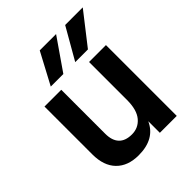

<svg xmlns="http://www.w3.org/2000/svg" viewBox="-204 -846 972 972"><g transform="rotate(-45 282.5 -360.0)"><path d="M244 -556H154L244 -725H361ZM420 -556H329L426 -725H552ZM500 0H379V-83Q339 5 223 5Q146 5 103 -39Q60 -83 60 -164V-507H180V-192Q180 -144 203.5 -119Q227 -94 273.5 -94Q320 -94 349.5 -129Q379 -164 379 -235V-507H500Z"/></g></svg>

Font: Hind Colombo SemiBold
Style: Regular
Weight: 600
Designer: Jyotish Sonowal, Aditi Pimprikar
Foundry: Indian Type Foundry
Version: Version 1.000;PS 1.0;hotconv 1.0.86;makeotf.lib2.5.63406; tt